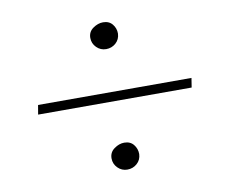

<svg xmlns="http://www.w3.org/2000/svg" viewBox="-72 -662 967 810"><g transform="rotate(-10 412.0 -257.0)"><path d="M471.2 -514.2Q470.2 -489.3 452.6 -473.6Q435.1 -458 411.1 -458Q387.2 -458 370.1 -475.1Q353 -492.2 353 -516.1Q353 -542 374 -556.9Q395 -571.8 417 -571.8Q442.9 -571.8 457 -554.4Q471.2 -537.1 471.2 -514.2ZM737.8 -235.8H80.1L86.9 -275.9H744.1ZM471.2 2Q470.2 26.9 452.6 42.5Q435.1 58.1 411.1 58.1Q387.2 58.1 370.1 41Q353 23.9 353 0Q353 -25.9 374 -41Q395 -56.2 417 -56.2Q442.9 -56.2 457 -38.6Q471.2 -21 471.2 2Z"/></g></svg>

Font: Aref Ruqaa
Style: Regular
Weight: 400
Designer: Abdullah Aref
Version: Version 1.002